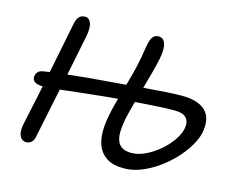

<svg xmlns="http://www.w3.org/2000/svg" viewBox="-100 -855 1237 1014"><g transform="rotate(15 518.5 -348.5)"><path d="M652 12Q593 12 558.5 -9.5Q524 -31 509 -67Q494 -103 494 -146.5Q494 -190 503 -234Q510 -272 521.5 -314Q533 -356 545 -398.5Q557 -441 567 -479Q577 -517 583 -546Q590 -577 594 -606Q598 -635 604 -660Q608 -681 619 -695Q630 -709 650 -709Q668 -709 678.5 -695.5Q689 -682 690.5 -656.5Q692 -631 685 -596Q678 -560 665.5 -514.5Q653 -469 639 -419.5Q625 -370 612.5 -323.5Q600 -277 592 -241Q585 -202 584 -172Q583 -142 591.5 -120.5Q600 -99 618.5 -88Q637 -77 668 -77Q705 -77 744 -95.5Q783 -114 818 -143.5Q853 -173 877 -207.5Q901 -242 908 -274Q915 -310 897.5 -331.5Q880 -353 831 -353Q781 -353 707.5 -348Q634 -343 561 -338Q510 -334 456.5 -328.5Q403 -323 351 -317.5Q299 -312 254.5 -306.5Q210 -301 179 -298Q148 -295 134 -295Q106 -295 91 -301Q76 -307 71.5 -317.5Q67 -328 70 -340Q71 -350 80 -360Q89 -370 109 -373Q142 -379 190.5 -384.5Q239 -390 296 -396Q353 -402 412.5 -406.5Q472 -411 528 -416Q596 -422 656.5 -427Q717 -432 766.5 -435Q816 -438 850 -438Q939 -438 979.5 -398Q1020 -358 1004 -276Q996 -241 972 -201Q948 -161 912.5 -123.5Q877 -86 834 -55.5Q791 -25 744 -6.5Q697 12 652 12ZM118 12Q103 12 92 2.5Q81 -7 77 -28Q73 -49 81 -84Q92 -136 103 -186.5Q114 -237 124.5 -289.5Q135 -342 146.5 -399Q158 -456 171 -521Q184 -586 199 -662Q205 -686 216.5 -697.5Q228 -709 248 -709Q270 -709 280 -683.5Q290 -658 279 -604Q257 -495 235.5 -390Q214 -285 194.5 -192Q175 -99 160 -25Q157 -9 145 1.5Q133 12 118 12Z"/></g></svg>

Font: Shantell Sans
Style: Italic
Weight: 400
Italic angle: -11°
Designer: Stephen Nixon, Anya Danilova, Shantell Martin
Foundry: Arrow Type
Version: Version 1.011;[c5ecc13dd]